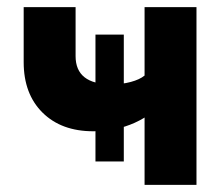

<svg xmlns="http://www.w3.org/2000/svg" viewBox="-20 -520 621 540"><path d="M248.5 -422.6V-65.8H328.2V-422.6ZM192.6 -362.2V-500H46.6V-345.2Q46.6 -255.8 99.6 -203.3Q152.6 -150.8 242.3 -150.8Q305.9 -150.8 359.1 -174.8Q412.4 -198.8 440.9 -240.1L386.6 -307.5Q372.6 -296.1 347.7 -289.5Q322.7 -282.8 293.5 -282.8Q192.6 -282.8 192.6 -362.2ZM532.6 0V-500H386.6V0Z"/></svg>

Font: Overused Grotesk Light
Style: Regular
Weight: 300
Designer: RandomMaerks
Version: Version 0.005